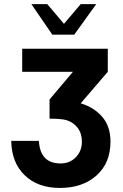

<svg xmlns="http://www.w3.org/2000/svg" viewBox="-20 -779 602 942"><path d="M276.9 22.9Q322.3 22.9 352.1 -7.6Q381.8 -38.1 381.8 -84Q381.8 -124.5 360.6 -152.1Q339.4 -179.7 305.2 -189.9Q278.3 -196.8 223.1 -196.8V-291L337.9 -426.8H88.9V-540H508.8V-426.8L376 -272Q441.4 -252.4 481.7 -205.6Q522 -158.7 522 -84Q522 21 453.4 82Q384.8 143.1 273.9 143.1Q165.5 143.1 101.1 80.8Q36.6 18.6 35.2 -87.9H170.9Q176.8 22.9 276.9 22.9ZM344.2 -608.9H236.8L133.8 -758.8H211.9L293.9 -662.1L376 -758.8H452.1Z"/></svg>

Font: Miedinger*
Style: Bold
Weight: 700
Version: Version 001.000